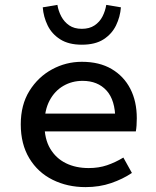

<svg xmlns="http://www.w3.org/2000/svg" viewBox="-20 -754 640 786"><path d="M330 12Q256 12 195.5 -18Q135 -48 100 -106Q65 -164 65 -245Q65 -325 100.5 -382Q136 -439 193 -470Q250 -501 315 -501Q387 -501 437 -471.5Q487 -442 513.5 -390.5Q540 -339 540 -270Q540 -255 539 -240.5Q538 -226 536 -216H134V-289H474L452 -265Q452 -344 416 -383.5Q380 -423 318 -423Q275 -423 239.5 -402.5Q204 -382 183 -342.5Q162 -303 162 -245Q162 -185 185.5 -145.5Q209 -106 249.5 -86Q290 -66 343 -66Q384 -66 418 -77.5Q452 -89 485 -109L520 -46Q483 -21 435 -4.5Q387 12 330 12ZM315 -571Q261 -571 226.5 -593Q192 -615 175 -650Q158 -685 155 -724L215 -734Q219 -709 231 -686.5Q243 -664 263.5 -650Q284 -636 315 -636Q346 -636 367 -650Q388 -664 399.5 -686.5Q411 -709 415 -734L475 -724Q472 -685 455 -650Q438 -615 404 -593Q370 -571 315 -571Z"/></svg>

Font: Source Code Pro ExtraLight Medium
Style: Regular
Weight: 500
Monospace: yes
Version: Version 1.018;hotconv 1.0.116;makeotfexe 2.5.65601